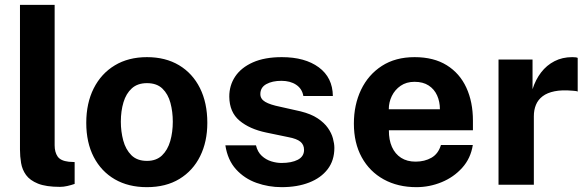

<svg xmlns="http://www.w3.org/2000/svg" viewBox="-20 -763 2428 793"><path d="M227.6 8.8Q170.3 8.8 136.9 -4.6Q103.6 -18.1 87.6 -40.2Q71.6 -62.4 67.1 -89.8Q62.5 -117.2 62.5 -145.1V-743H205.7V-162.9Q205.7 -134.6 217.9 -116.7Q230.1 -98.8 264 -95L288.3 -93.6V-3.4Q273.6 1.7 258 5.2Q242.4 8.8 227.6 8.8Z M586.4 10Q510.5 10 454.3 -22.4Q398.2 -54.9 367.2 -114.5Q336.3 -174.1 336.3 -255.6Q336.3 -337 367.1 -398.1Q397.9 -459.2 454.2 -493.1Q510.4 -527 587.1 -527Q663.6 -527 719.5 -493.6Q775.3 -460.2 805.8 -399.3Q836.3 -338.3 836.3 -255.6Q836.3 -177.7 806.6 -117.9Q777 -58 721.2 -24Q665.4 10 586.4 10ZM587.1 -98.5Q625.5 -98.5 649 -120.9Q672.4 -143.3 683.1 -180.2Q693.7 -217.2 693.7 -260.4Q693.7 -301.4 684 -337.8Q674.3 -374.3 651 -396.9Q627.7 -419.6 587.1 -419.6Q548.3 -419.6 524.6 -398.2Q500.8 -376.8 490 -340.6Q479.1 -304.4 479.1 -260.4Q479.1 -220 489 -182.8Q499 -145.7 522.5 -122.1Q546.1 -98.5 587.1 -98.5Z M1143.2 10Q1089.2 10 1039.4 -7.7Q989.6 -25.4 954.9 -63.6Q920.2 -101.8 910.8 -162.8H1037.2Q1043.8 -135.2 1061.2 -119.3Q1078.6 -103.3 1100.5 -96.6Q1122.4 -89.9 1142.5 -89.9Q1184.3 -89.9 1210 -103.2Q1235.8 -116.6 1235.8 -144Q1235.8 -165.2 1220.7 -177.7Q1205.6 -190.2 1170.5 -196.7L1079.4 -215.6Q1010.9 -229.9 969.3 -264.7Q927.7 -299.6 927 -363.4Q926.7 -410 951.4 -447Q976.2 -484 1024.7 -505.5Q1073.2 -527 1143.9 -527Q1239.6 -527 1296.7 -484.9Q1353.8 -442.8 1354.8 -366.6H1232.9Q1227.6 -396.7 1203.2 -412.9Q1178.8 -429.2 1142.2 -429.2Q1104.6 -429.2 1080 -415.6Q1055.3 -401.9 1055.3 -374.4Q1055.3 -354.2 1075.3 -342.4Q1095.2 -330.5 1137.4 -322L1221.5 -303.1Q1264.8 -292.3 1292 -274.2Q1319.3 -256 1334.3 -234.5Q1349.3 -213.1 1355.1 -191.3Q1361 -169.6 1361 -152.2Q1361 -100.4 1333.4 -64.3Q1305.8 -28.2 1256.8 -9.1Q1207.8 10 1143.2 10Z M1586.2 -224.9Q1585.8 -185.3 1598.8 -156.2Q1611.8 -127.1 1636.6 -111.2Q1661.4 -95.4 1696.3 -95.4Q1733.8 -95.4 1762 -111.5Q1790.2 -127.6 1801.2 -164.1H1932.8Q1924.2 -109 1889 -70Q1853.8 -30.9 1803.8 -10.5Q1753.8 10 1699.8 10Q1623.2 10 1564.9 -22.1Q1506.6 -54.2 1474.1 -113.2Q1441.6 -172.2 1441.6 -252.6Q1441.6 -330.2 1471.3 -392.3Q1501 -454.4 1557.1 -490.7Q1613.2 -527 1692.4 -527Q1771.4 -527 1825 -493.7Q1878.7 -460.4 1906 -401.2Q1933.3 -342.1 1933.3 -264.6V-224.9ZM1585.8 -311.8H1796.9Q1796.9 -343.1 1785.3 -368.9Q1773.7 -394.8 1750.4 -409.9Q1727.2 -425.1 1692.1 -425.1Q1658.5 -425.1 1634.7 -408.7Q1611 -392.4 1598.3 -366.4Q1585.7 -340.3 1585.8 -311.8Z M2039 0V-517H2179.5V-394.6Q2192 -434.1 2214.8 -463.8Q2237.7 -493.6 2270.2 -510.3Q2302.7 -527 2343.3 -527Q2350.6 -527 2356.8 -526.3Q2363 -525.6 2366 -523.9V-384.9Q2361.7 -386.8 2355.4 -387.4Q2349.2 -388 2344 -388.4Q2300.8 -392.2 2270.5 -386Q2240.2 -379.9 2221.2 -365.5Q2202.2 -351.1 2193.6 -330.1Q2184.9 -309.1 2184.9 -283V0Z"/></svg>

Font: Public Sans Thin
Style: Regular
Weight: 100
Designer: The Public Sans project authors (U.S. Web Design System). Libre Franklin designed by Pablo Impallari and Rodrigo Fuenzal
Version: Version 1.008